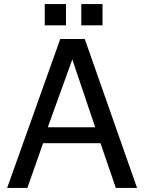

<svg xmlns="http://www.w3.org/2000/svg" viewBox="-20 -920 706 940"><path d="M472 -219H191L114 0H15L275 -729H395L651 0H547ZM446 -297 334 -629 214 -297ZM303 -900V-796H199V-900ZM482 -900V-796H378V-900Z"/></svg>

Font: ColatingCofangSans
Style: Regular
Weight: 400
Foundry: GNU
Version: Version 412.227;June 27, 2022;FontCreator 11.0.0.2412 32-bit